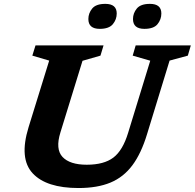

<svg xmlns="http://www.w3.org/2000/svg" viewBox="-20 -936 982 968"><path d="M284.5 -268Q258.5 -184 295.2 -144.8Q332 -105.5 417.5 -105.5Q504 -105.5 551.5 -141.5Q599 -177.5 626 -266.5L737.5 -630L649 -655.5L664 -707H942L927 -655.5L835 -630.5L721.5 -260Q692 -162.5 647.5 -102.8Q603 -43 537 -15.5Q471 12 376 12Q213.5 12 144.5 -62.5Q75.5 -137 124 -294.5L228 -630.5L143 -655.5L159 -707H502L486.5 -655.5L396 -629.5ZM483 -790.5Q425.5 -790.5 425.5 -840Q425.5 -869.5 444.8 -893Q464 -916.5 511 -916.5Q568.5 -916.5 568.5 -868Q568.5 -838 549 -814.2Q529.5 -790.5 483 -790.5ZM708 -790.5Q650.5 -790.5 650.5 -840Q650.5 -869.5 669.8 -893Q689 -916.5 736 -916.5Q793.5 -916.5 793.5 -868Q793.5 -838 774.2 -814.2Q755 -790.5 708 -790.5Z"/></svg>

Font: Newsreader 6pt SemiBold
Style: Italic
Weight: 600
Italic angle: -17°
Designer: Hugues Gentile
Foundry: Production Type
Version: Version 1.003; ttfautohint (v1.8.3)